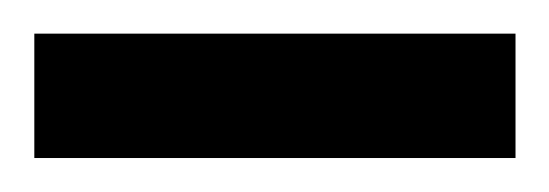

<svg xmlns="http://www.w3.org/2000/svg" viewBox="-30 -93 323 113"><path d="M-9.8 0V-73.2H273.4V0Z"/></svg>

Font: Vazir Light FD-WOL
Style: Light-FD-WOL
Weight: 300
Designer: Saber Rastikerdar
Foundry: Saber Rastikerdar
Version: Version 30.1.0